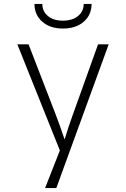

<svg xmlns="http://www.w3.org/2000/svg" viewBox="-20 -955 640 975"><path d="M209 0 284 -191 68 -730H125L263 -373Q285 -316 308 -247Q329 -316 350 -373L478 -730H532L266 0ZM155 -935H195Q195 -897 223.5 -873.5Q252 -850 299 -850Q347 -850 376 -873.5Q405 -897 405 -935H445Q445 -879 405 -844.5Q365 -810 300 -810Q235 -810 195 -844.5Q155 -879 155 -935Z"/></svg>

Font: JetBrains Mono Extra Light
Style: Regular
Weight: 200
Monospace: yes
Designer: Philipp Nurullin, Konstantin Bulenkov
Foundry: JetBrains
Version: 2.002